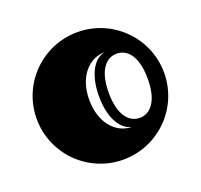

<svg xmlns="http://www.w3.org/2000/svg" viewBox="-99 -628 795 759"><g transform="rotate(-20 298.0 -249.0)"><path d="M30 -249C30 -101 150 19 298 19C446 19 566 -101 566 -249C566 -397 446 -517 298 -517C150 -517 30 -397 30 -249ZM415 -114C372 -114 333 -152 333 -249C333 -346 372 -384 415 -384C458 -384 497 -346 497 -249C497 -152 458 -114 415 -114ZM374 -91C306 -91 251 -152 251 -249C251 -346 306 -406 374 -406C331 -400 292 -346 292 -249C292 -152 331 -98 374 -91Z"/></g></svg>

Font: Fascinate Inline
Style: Regular
Weight: 900
Designer: Astigmatic (AOETI)
Foundry: Astigmatic (AOETI)
Version: Version 1.000